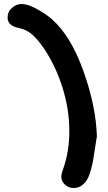

<svg xmlns="http://www.w3.org/2000/svg" viewBox="-20 -735 543 961"><path d="M241 -638Q335 -554 397.5 -379.5Q460 -205 465 -53Q462 -34 456 3.5Q450 41 446.5 64Q443 87 434.5 117Q426 147 416 164Q406 181 389 193.5Q372 206 350 206Q322 206 304.5 188.5Q287 171 287 150Q287 135 295 114Q327 25 327 -79Q327 -188 292.5 -297.5Q258 -407 199 -494Q170 -536 142.5 -561Q115 -586 74 -595Q18 -606 18 -647Q18 -677 40.5 -696Q63 -715 88 -715Q119 -715 164.5 -690Q210 -665 241 -638Z"/></svg>

Font: Because We Learn
Style: Regular
Weight: 400
Designer: Liz Wetzel, Aaron Williamson, Russ McMullin
Foundry: Red Hat
Version: Version 1.000